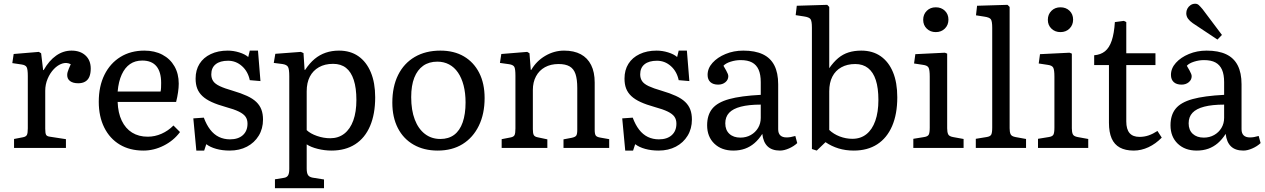

<svg xmlns="http://www.w3.org/2000/svg" viewBox="-20 -792 6774 1028"><path d="M55.2 0V-47.9L103 -57.1Q119.1 -60.1 124 -69.6Q128.9 -79.1 128.9 -105V-384.8Q128.9 -419.9 123 -431.9Q117.2 -443.8 95.2 -446.8L45.9 -454.1L53.2 -502.9L188 -514.2L200.2 -506.8L210.9 -417H213.9Q242.7 -467.8 280.8 -494.4Q318.8 -521 362.8 -521Q409.7 -521 437.7 -495.1Q465.8 -469.2 465.8 -424.8Q465.8 -398.9 458.5 -381.3Q451.2 -363.8 436 -355Q420.9 -346.2 398.9 -346.2Q371.1 -346.2 355.5 -357.7Q339.8 -369.1 339.8 -390.1Q339.8 -397.9 342 -406Q344.2 -414.1 348.6 -424.6Q353 -435.1 358.9 -448.2Q336.9 -459.5 313 -451.7Q289.1 -443.8 268.6 -422.4Q248 -400.9 235.1 -370.4Q222.2 -339.8 222.2 -306.2V-103Q222.2 -79.1 226.6 -70.6Q231 -62 247.1 -60.1L333 -46.9V0Z M748 14.2Q674.8 14.2 621.3 -17.8Q567.9 -49.8 538.3 -108.9Q508.8 -168 508.8 -247.1Q508.8 -330.1 539.3 -391.6Q569.8 -453.1 624.8 -487.1Q679.7 -521 752.9 -521Q808.1 -521 849.6 -499Q891.1 -477.1 914.1 -437Q937 -397 937 -344.2Q937 -323.2 933.3 -298.1Q929.7 -272.9 922.9 -246.1H609.9Q611.8 -188 631.8 -146Q651.9 -104 687.3 -82Q722.7 -60.1 771 -60.1Q809.1 -60.1 845 -75.9Q880.9 -91.8 908.7 -120.1L943.8 -85Q909.7 -39.1 856.9 -12.5Q804.2 14.2 748 14.2ZM609.9 -301.8H839.8Q841.8 -311.5 842.3 -323.2Q842.8 -335 842.8 -348.1Q842.8 -407.2 817.4 -437.5Q792 -467.8 741.7 -467.8Q703.6 -467.8 676.3 -449Q648.9 -430.2 631.8 -393.1Q614.7 -356 609.9 -301.8Z M1031.2 14.2 1015.1 -158.2 1071.3 -162.1Q1085.4 -124 1105.5 -97.9Q1125.5 -71.8 1152.3 -58.8Q1179.2 -45.9 1211.4 -45.9Q1255.4 -45.9 1280.3 -68.4Q1305.2 -90.8 1305.2 -129.9Q1305.2 -151.9 1294.7 -167Q1284.2 -182.1 1258.8 -194.6Q1233.4 -207 1188.5 -219.2Q1144.5 -231.4 1113.5 -245.6Q1082.5 -259.8 1063.5 -277.8Q1044.4 -295.9 1035.9 -318.4Q1027.3 -340.8 1027.3 -371.1Q1027.3 -417 1048.3 -450.4Q1069.3 -483.9 1108.4 -502.4Q1147.5 -521 1199.2 -521Q1230 -521 1260.7 -511.5Q1291.5 -502 1309.1 -486.8L1317.4 -521H1361.3L1374.5 -357.9L1317.4 -362.8Q1307.6 -409.7 1275.4 -438.2Q1243.2 -466.8 1201.2 -466.8Q1158.2 -466.8 1134.8 -448Q1111.3 -429.2 1111.3 -394Q1111.3 -373 1121.3 -357.9Q1131.3 -342.8 1156.7 -330.8Q1182.1 -318.8 1226.1 -306.2Q1271 -293 1302.2 -278.6Q1333.5 -264.2 1352.3 -246.1Q1371.1 -228 1379.6 -205.1Q1388.2 -182.1 1388.2 -151.9Q1388.2 -103 1365.2 -65.4Q1342.3 -27.8 1302.2 -6.8Q1262.2 14.2 1209.5 14.2Q1170.4 14.2 1137.9 5.1Q1105.5 -3.9 1084.5 -20L1073.2 14.2Z M1452.1 215.8V168L1500 160.2Q1515.1 158.2 1522 147.7Q1528.8 137.2 1528.8 112.8V-383.8Q1528.8 -421.9 1522 -433.8Q1515.1 -445.8 1492.2 -449.2L1445.8 -455.1L1454.1 -503.9L1590.8 -514.2L1605 -507.8L1610.8 -418H1613.8Q1637.7 -454.1 1664.8 -476.6Q1691.9 -499 1724.4 -510Q1756.8 -521 1794.9 -521Q1856 -521 1898.9 -491Q1941.9 -460.9 1965.3 -405Q1988.8 -349.1 1988.8 -271Q1988.8 -181.2 1961.4 -117.2Q1934.1 -53.2 1881.6 -19.5Q1829.1 14.2 1754.9 14.2Q1717.8 14.2 1681.4 5.1Q1645 -3.9 1622.1 -19V109.9Q1622.1 133.8 1628.9 144.8Q1635.7 155.8 1653.8 159.2L1714.8 168.9V215.8ZM1748 -51.8Q1792 -51.8 1823.5 -76.4Q1855 -101.1 1871.6 -147Q1888.2 -192.9 1888.2 -256.8Q1888.2 -320.8 1874 -364Q1859.9 -407.2 1832.5 -428.7Q1805.2 -450.2 1763.2 -450.2Q1719.2 -450.2 1687.5 -432.1Q1655.8 -414.1 1638.9 -381.6Q1622.1 -349.1 1622.1 -303.2V-95.2Q1642.1 -76.2 1677.5 -64Q1712.9 -51.8 1748 -51.8Z M2323.7 14.2Q2249.5 14.2 2194.6 -17.3Q2139.6 -48.8 2110.1 -106.4Q2080.6 -164.1 2080.6 -242.2Q2080.6 -328.1 2111.6 -390.6Q2142.6 -453.1 2200.7 -487.1Q2258.8 -521 2337.9 -521Q2411.1 -521 2463.9 -490Q2516.6 -459 2545.7 -402.1Q2574.7 -345.2 2574.7 -267.1Q2574.7 -182.1 2543.7 -118.7Q2512.7 -55.2 2456.8 -20.5Q2400.9 14.2 2323.7 14.2ZM2337.9 -47.9Q2381.8 -47.9 2411.9 -70.3Q2441.9 -92.8 2457.3 -137Q2472.7 -181.2 2472.7 -243.2Q2472.7 -293.9 2462.2 -334.5Q2451.7 -375 2432.1 -403.6Q2412.6 -432.1 2384.5 -447Q2356.4 -461.9 2321.8 -461.9Q2276.9 -461.9 2245.8 -439.9Q2214.8 -418 2198.2 -376Q2181.6 -334 2181.6 -272Q2181.6 -202.1 2200.7 -152.1Q2219.7 -102.1 2254.9 -75Q2290 -47.9 2337.9 -47.9Z M2666 0V-46.9L2713.9 -56.2Q2730 -59.1 2734.9 -68.6Q2739.7 -78.1 2739.7 -104V-386.2Q2739.7 -422.4 2733.9 -433.6Q2728 -444.8 2706.1 -448.2L2656.7 -455.1L2664.1 -502.9L2802.7 -514.2L2814.9 -506.8L2821.8 -418H2824.7Q2851.6 -464.8 2899.2 -492.9Q2946.8 -521 3000 -521Q3053.2 -521 3089.6 -501.5Q3126 -481.9 3145 -443.8Q3164.1 -405.8 3164.1 -350.1V-96.2Q3164.1 -74.2 3169.9 -66.2Q3175.8 -58.1 3194.8 -55.2L3241.7 -46.9V0H2997.1V-45.9L3041 -54.2Q3060.1 -58.1 3065.4 -66.2Q3070.8 -74.2 3070.8 -96.2V-320.8Q3070.8 -367.7 3061.3 -395.8Q3051.8 -423.8 3029.8 -436.5Q3007.8 -449.2 2970.7 -449.2Q2928.7 -449.2 2897.7 -432.1Q2866.7 -415 2849.9 -383.5Q2833 -352.1 2833 -310.1V-100.1Q2833 -78.1 2837.9 -69.1Q2842.8 -60.1 2857.9 -57.1L2910.6 -45.9V0Z M3327.6 14.2 3311.5 -158.2 3367.7 -162.1Q3381.8 -124 3401.9 -97.9Q3421.9 -71.8 3448.7 -58.8Q3475.6 -45.9 3507.8 -45.9Q3551.8 -45.9 3576.7 -68.4Q3601.6 -90.8 3601.6 -129.9Q3601.6 -151.9 3591.1 -167Q3580.6 -182.1 3555.2 -194.6Q3529.8 -207 3484.9 -219.2Q3440.9 -231.4 3409.9 -245.6Q3378.9 -259.8 3359.9 -277.8Q3340.8 -295.9 3332.3 -318.4Q3323.7 -340.8 3323.7 -371.1Q3323.7 -417 3344.7 -450.4Q3365.7 -483.9 3404.8 -502.4Q3443.8 -521 3495.6 -521Q3526.4 -521 3557.1 -511.5Q3587.9 -502 3605.5 -486.8L3613.8 -521H3657.7L3670.9 -357.9L3613.8 -362.8Q3604 -409.7 3571.8 -438.2Q3539.6 -466.8 3497.6 -466.8Q3454.6 -466.8 3431.2 -448Q3407.7 -429.2 3407.7 -394Q3407.7 -373 3417.7 -357.9Q3427.7 -342.8 3453.1 -330.8Q3478.5 -318.8 3522.5 -306.2Q3567.4 -293 3598.6 -278.6Q3629.9 -264.2 3648.7 -246.1Q3667.5 -228 3676 -205.1Q3684.6 -182.1 3684.6 -151.9Q3684.6 -103 3661.6 -65.4Q3638.7 -27.8 3598.6 -6.8Q3558.6 14.2 3505.9 14.2Q3466.8 14.2 3434.3 5.1Q3401.9 -3.9 3380.9 -20L3369.6 14.2Z M3906.2 14.2Q3843.3 14.2 3804.7 -22.9Q3766.1 -60.1 3766.1 -121.1Q3766.1 -176.3 3793.7 -210.2Q3821.3 -244.1 3884.3 -261.5Q3947.3 -278.8 4053.2 -284.2V-352.1Q4053.2 -393.1 4041.7 -418.9Q4030.3 -444.8 4006.8 -457.5Q3983.4 -470.2 3945.3 -470.2Q3918.5 -470.2 3891.8 -461.7Q3865.2 -453.1 3853.5 -439.9Q3862.3 -424.8 3868.4 -413.8Q3874.5 -402.8 3877 -396Q3879.4 -389.2 3879.4 -383.8Q3879.4 -364.7 3863.8 -351.8Q3848.1 -338.9 3825.2 -338.9Q3798.3 -338.9 3783.4 -352.5Q3768.6 -366.2 3768.6 -391.1Q3768.6 -426.3 3794.9 -455.6Q3821.3 -484.9 3864.7 -502.9Q3908.2 -521 3959.5 -521Q4022.5 -521 4064 -501.5Q4105.5 -481.9 4126 -441.9Q4146.5 -401.9 4146.5 -340.8V-100.1Q4146.5 -78.1 4158 -67.1Q4169.4 -56.2 4191.4 -56.2Q4202.6 -56.2 4213.4 -58.1Q4224.1 -60.1 4238.3 -64L4248.5 -25.9Q4230.5 -8.8 4204.3 2.7Q4178.2 14.2 4156.2 14.2Q4113.3 14.2 4089.8 -8.3Q4066.4 -30.8 4061.5 -75.2Q4042.5 -45.4 4019.5 -25.6Q3996.6 -5.9 3968.5 4.2Q3940.4 14.2 3906.2 14.2ZM3944.3 -55.2Q3975.1 -55.2 3999.8 -69.1Q4024.4 -83 4038.8 -106.9Q4053.2 -130.9 4053.2 -161.1V-231.9Q3989.3 -231.9 3946.8 -220.9Q3904.3 -210 3883.8 -188Q3863.3 -166 3863.3 -131.8Q3863.3 -95.7 3885.3 -75.4Q3907.2 -55.2 3944.3 -55.2Z M4353 14.2 4327.1 5.9V-644Q4327.1 -679.2 4319.6 -689.7Q4312 -700.2 4284.2 -704.1L4240.2 -710.9L4246.1 -761.2L4409.2 -766.1L4419.9 -754.9V-434.1V-426.8Q4442.9 -460 4468 -481Q4493.2 -502 4523.7 -511.5Q4554.2 -521 4591.3 -521Q4652.3 -521 4695.3 -491Q4738.3 -460.9 4761.2 -405.5Q4784.2 -350.1 4784.2 -271Q4784.2 -181.2 4756.6 -117.2Q4729 -53.2 4677 -19.5Q4625 14.2 4551.3 14.2Q4507.3 14.2 4469.7 2.7Q4432.1 -8.8 4399.9 -30.8ZM4543.9 -48.8Q4587.9 -48.8 4618.9 -73.5Q4649.9 -98.1 4666.5 -145Q4683.1 -191.9 4683.1 -256.8Q4683.1 -320.8 4669.2 -363.3Q4655.3 -405.8 4627.7 -427.5Q4600.1 -449.2 4559.1 -449.2Q4516.1 -449.2 4484.6 -431.6Q4453.1 -414.1 4436.5 -381.6Q4419.9 -349.1 4419.9 -303.2V-96.2Q4442.9 -74.2 4475.8 -61.5Q4508.8 -48.8 4543.9 -48.8Z M4870.1 0V-48.8L4927.2 -58.1Q4947.3 -61 4952.6 -71Q4958 -81.1 4958 -108.9V-381.8Q4958 -418 4951.7 -429.9Q4945.3 -441.9 4921.9 -444.8L4874 -452.1L4880.9 -502L5039.1 -509.8L5051.3 -504.9V-105Q5051.3 -85.9 5056.2 -74Q5061 -62 5083 -58.1L5139.2 -47.9V0ZM4990.2 -620.1Q4961.4 -620.1 4942.1 -638.7Q4922.9 -657.2 4922.9 -686Q4922.9 -714.8 4941.9 -733.9Q4960.9 -752.9 4990.2 -752.9Q5020 -752.9 5039.1 -734.4Q5058.1 -715.8 5058.1 -687Q5058.1 -658.2 5039.1 -639.2Q5020 -620.1 4990.2 -620.1Z M5204.6 0V-48.8L5261.7 -58.1Q5281.7 -61 5287.1 -71Q5292.5 -81.1 5292.5 -108.9V-643.1Q5292.5 -678.2 5285.2 -688.7Q5277.8 -699.2 5249.5 -703.1L5205.6 -710L5211.4 -761.2L5374.5 -766.1L5385.7 -754.9V-105Q5385.7 -85.9 5390.6 -74Q5395.5 -62 5417.5 -58.1L5473.6 -47.9V0Z M5537.6 0V-48.8L5594.7 -58.1Q5614.7 -61 5620.1 -71Q5625.5 -81.1 5625.5 -108.9V-381.8Q5625.5 -418 5619.1 -429.9Q5612.8 -441.9 5589.4 -444.8L5541.5 -452.1L5548.3 -502L5706.5 -509.8L5718.8 -504.9V-105Q5718.8 -85.9 5723.6 -74Q5728.5 -62 5750.5 -58.1L5806.6 -47.9V0ZM5657.7 -620.1Q5628.9 -620.1 5609.6 -638.7Q5590.3 -657.2 5590.3 -686Q5590.3 -714.8 5609.4 -733.9Q5628.4 -752.9 5657.7 -752.9Q5687.5 -752.9 5706.5 -734.4Q5725.6 -715.8 5725.6 -687Q5725.6 -658.2 5706.5 -639.2Q5687.5 -620.1 5657.7 -620.1Z M6050.3 14.2Q6005.4 14.2 5975.8 -2Q5946.3 -18.1 5931.9 -51Q5917.5 -84 5917.5 -134.8V-443.8H5838.4V-496.1Q5873.5 -499 5896.5 -517.6Q5919.4 -536.1 5932.4 -574.5Q5945.3 -612.8 5949.2 -673.8L5997.1 -680.2L6010.3 -673.8V-506.8H6166.5V-443.8H6010.3V-142.1Q6010.3 -100.1 6027.8 -79.6Q6045.4 -59.1 6081.1 -59.1Q6106.9 -59.1 6130.1 -67.1Q6153.3 -75.2 6177.2 -90.8L6200.2 -55.2Q6168 -22 6129.2 -3.9Q6090.3 14.2 6050.3 14.2Z M6387.2 14.2Q6324.2 14.2 6285.6 -22.9Q6247.1 -60.1 6247.1 -121.1Q6247.1 -176.3 6274.7 -210.2Q6302.2 -244.1 6365.2 -261.5Q6428.2 -278.8 6534.2 -284.2V-352.1Q6534.2 -393.1 6522.7 -418.9Q6511.2 -444.8 6487.8 -457.5Q6464.4 -470.2 6426.3 -470.2Q6399.4 -470.2 6372.8 -461.7Q6346.2 -453.1 6334.5 -439.9Q6343.3 -424.8 6349.4 -413.8Q6355.5 -402.8 6357.9 -396Q6360.4 -389.2 6360.4 -383.8Q6360.4 -364.7 6344.7 -351.8Q6329.1 -338.9 6306.2 -338.9Q6279.3 -338.9 6264.4 -352.5Q6249.5 -366.2 6249.5 -391.1Q6249.5 -426.3 6275.9 -455.6Q6302.2 -484.9 6345.7 -502.9Q6389.2 -521 6440.4 -521Q6503.4 -521 6544.9 -501.5Q6586.4 -481.9 6606.9 -441.9Q6627.4 -401.9 6627.4 -340.8V-100.1Q6627.4 -78.1 6638.9 -67.1Q6650.4 -56.2 6672.4 -56.2Q6683.6 -56.2 6694.3 -58.1Q6705.1 -60.1 6719.2 -64L6729.5 -25.9Q6711.4 -8.8 6685.3 2.7Q6659.2 14.2 6637.2 14.2Q6594.2 14.2 6570.8 -8.3Q6547.4 -30.8 6542.5 -75.2Q6523.4 -45.4 6500.5 -25.6Q6477.5 -5.9 6449.5 4.2Q6421.4 14.2 6387.2 14.2ZM6425.3 -55.2Q6456.1 -55.2 6480.7 -69.1Q6505.4 -83 6519.8 -106.9Q6534.2 -130.9 6534.2 -161.1V-231.9Q6470.2 -231.9 6427.7 -220.9Q6385.3 -210 6364.7 -188Q6344.2 -166 6344.2 -131.8Q6344.2 -95.7 6366.2 -75.4Q6388.2 -55.2 6425.3 -55.2ZM6498.5 -580.1 6366.2 -668Q6350.1 -679.2 6340.8 -692.1Q6331.5 -705.1 6331.5 -721.2Q6331.5 -734.4 6337.4 -745.6Q6343.3 -756.8 6354.2 -764.4Q6365.2 -772 6379.4 -772Q6390.6 -772 6398.4 -764.9Q6406.2 -757.8 6418.5 -743.2L6522.5 -605Z"/></svg>

Font: Literata
Style: Regular
Weight: 400
Designer: Latin by Veronika Burian and Jose Scaglione. Greek by Irene Vlachou. Cyrillic by Vera Evstafieva.
Foundry: TypeTogether
Version: Version 3.002